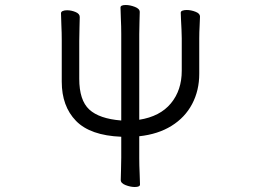

<svg xmlns="http://www.w3.org/2000/svg" viewBox="-20 -738 1040 768"><path d="M465 -191Q341 -196 284 -254.5Q227 -313 227 -411V-576Q227 -607 225.5 -637.5Q224 -668 224 -685Q224 -691 231 -694Q238 -697 248 -697Q265 -697 282 -690Q299 -683 299 -670Q299 -658 298 -629Q297 -600 297 -574V-423Q297 -337 337 -300Q377 -263 465 -256V-602Q465 -633 463.5 -662Q462 -691 462 -708Q462 -718 483 -718Q500 -718 519.5 -710.5Q539 -703 539 -690Q539 -678 538 -652.5Q537 -627 537 -601V-259Q620 -272 663.5 -324.5Q707 -377 707 -455V-585Q707 -599 706 -620Q705 -641 704 -660Q703 -679 703 -687Q703 -693 710 -695.5Q717 -698 727 -698Q744 -698 762 -691Q780 -684 780 -672Q780 -660 778.5 -635Q777 -610 777 -584V-443Q777 -376 748.5 -322Q720 -268 666 -234.5Q612 -201 537 -193V-106Q537 -75 538.5 -46Q540 -17 540 0Q540 10 519 10Q502 10 482.5 2.5Q463 -5 463 -18Q463 -30 464 -55.5Q465 -81 465 -107Z"/></svg>

Font: QiushuiShotai
Style: Regular
Weight: 600
Designer: Fontworks Inc.
Foundry: Fontworks Inc.
Version: Version 1.250